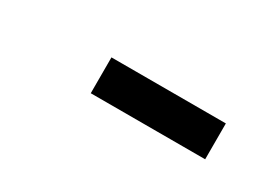

<svg xmlns="http://www.w3.org/2000/svg" viewBox="-11 -898 621 436"><g transform="rotate(30 300.0 -680.0)"><path d="M206 -633V-727H506V-633Z"/></g></svg>

Font: Iosevka Curly XBdExObl
Style: Regular
Weight: 800
Width: 7
Italic angle: -9°
Monospace: yes
Designer: Belleve Invis
Foundry: Belleve Invis
Version: Version 11.1.0; ttfautohint (v1.8.3)